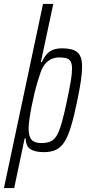

<svg xmlns="http://www.w3.org/2000/svg" viewBox="-59 -763 447 973"><path d="M-39 190 159 -743H211L148 -448H153Q164 -473 178 -488.5Q192 -504 211 -511Q230 -518 253 -518Q290 -518 312.5 -510Q335 -502 346 -482Q357 -462 357 -425Q357 -396 351 -354Q345 -312 333 -255Q317 -176 301.5 -124.5Q286 -73 268 -44.5Q250 -16 225 -4Q200 8 163 8Q120 8 96 -6.5Q72 -21 71 -62H66L13 190ZM150 -38Q177 -38 195.5 -45.5Q214 -53 227.5 -74.5Q241 -96 253.5 -139.5Q266 -183 281 -255Q293 -313 299.5 -351Q306 -389 306 -413Q306 -438 299.5 -450.5Q293 -463 278.5 -467.5Q264 -472 241 -472Q219 -472 201 -463.5Q183 -455 169.5 -438.5Q156 -422 147 -397Q140 -378 131.5 -349.5Q123 -321 115 -287.5Q107 -254 100.5 -220.5Q94 -187 90 -158Q86 -129 86 -111Q86 -72 101 -55Q116 -38 150 -38Z"/></svg>

Font: Saira ExtraCondensed Light
Style: Italic
Weight: 300
Width: 2
Italic angle: -12°
Designer: Hector Gatti with collaboration of the Omnibus-Type team
Foundry: Omnibus-Type
Version: Version 1.101